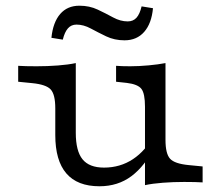

<svg xmlns="http://www.w3.org/2000/svg" viewBox="-20 -646 782 680"><path d="M248.4 -412.9V-206.5H175.8V-262.1Q175.8 -311.3 159.7 -329Q143.5 -346.8 93.5 -351.6L44.4 -356.5V-412.9Q55.6 -412.1 72.6 -411.7Q89.5 -411.3 109.7 -411.3Q148.4 -411.3 185.1 -414.1Q221.8 -416.9 248.4 -422.6ZM248.4 -206.5V-175.8Q248.4 -111.3 272.2 -81.9Q296 -52.4 348.4 -52.4Q405.6 -52.4 450.8 -82.3Q496 -112.1 528.2 -171L527.4 -126.6Q493.5 -58.1 445.6 -22.2Q397.6 13.7 332.3 13.7Q254 13.7 214.9 -31.9Q175.8 -77.4 175.8 -167.7V-206.5ZM493.5 0V-206.5H566.1V-150.8Q566.1 -101.6 582.3 -83.9Q598.4 -66.1 648.4 -61.3L697.6 -56.5V0Q686.3 -0.8 669.8 -1.2Q653.2 -1.6 632.3 -1.6Q593.5 -1.6 556.9 1.2Q520.2 4 493.5 9.7ZM566.1 -412.9V-206.5H493.5V-267.7Q493.5 -314.5 481 -331Q468.5 -347.6 429 -352.4L391.1 -356.5V-412.9Q401.6 -412.1 413.7 -411.7Q425.8 -411.3 441.1 -411.3Q471.8 -411.3 506.5 -414.5Q541.1 -417.7 566.1 -422.6ZM421 -503.2Q385.5 -503.2 356 -517.3Q326.6 -531.5 301.2 -545.2Q275.8 -558.9 250.8 -558.9Q232.3 -558.9 220.6 -545.6Q208.9 -532.3 202.4 -505.6L162.1 -512.1Q167.7 -566.9 193.1 -596.4Q218.5 -625.8 261.3 -625.8Q296.8 -625.8 325.8 -612.1Q354.8 -598.4 380.6 -584.3Q406.5 -570.2 432.3 -570.2Q451.6 -570.2 463.3 -583.1Q475 -596 481.5 -623.4L521.8 -616.9Q516.9 -562.9 490.7 -533.1Q464.5 -503.2 421 -503.2Z"/></svg>

Font: Playfair 5pt SemiExpanded Light
Style: Regular
Weight: 300
Width: 6
Designer: Claus Eggers Sørensen
Foundry: Claus Eggers Sørensen
Version: Version 2.203